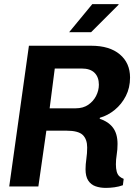

<svg xmlns="http://www.w3.org/2000/svg" viewBox="-20 -909 654 936"><path d="M496 7Q468 7 445.5 -1Q423 -9 410 -29Q397 -49 397 -84Q397 -107 401 -134.5Q405 -162 405 -190Q405 -230 383.5 -251Q362 -272 303 -272H206L167 0H25L121 -686H425Q514 -686 564 -644Q614 -602 614 -531Q614 -481 593.5 -441Q573 -401 539.5 -373.5Q506 -346 467 -335L466 -330Q507 -317 530 -287.5Q553 -258 553 -207Q553 -180 549 -155.5Q545 -131 545 -108Q545 -87 549 -72.5Q553 -58 561.5 -50Q570 -42 583 -37L579 -6Q560 1 538 4Q516 7 496 7ZM222 -381H349Q385 -381 410 -398Q435 -415 448.5 -441.5Q462 -468 462 -496Q462 -533 441 -554Q420 -575 378 -575H247ZM317 -752 430 -889H558V-886L424 -752Z"/></svg>

Font: Chivo Mono Medium SemiBold
Style: Italic
Weight: 600
Italic angle: -8.05°
Monospace: yes
Version: Version 1.008